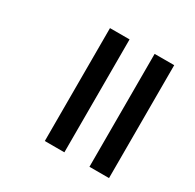

<svg xmlns="http://www.w3.org/2000/svg" viewBox="-152 -863 1042 1028"><g transform="rotate(30 368.5 -349.0)"><path d="M246 -698H367V0H246ZM522 -698H643V0H522Z"/></g></svg>

Font: IBM Plex Sans Devanagari SemiBold
Style: Regular
Weight: 600
Designer: Mike Abbink, Paul van der Laan, Pieter van Rosmalen, Erin McLaughlin
Foundry: Bold Monday
Version: Version 1.1